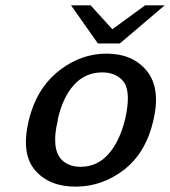

<svg xmlns="http://www.w3.org/2000/svg" viewBox="-20 -687 634 716"><path d="M245 -667H318L399 -578L521 -667H594L427 -525H345ZM87 -237Q92 -258 97 -272Q129 -371 207.5 -429Q286 -487 377 -487Q475 -487 527.5 -422.5Q580 -358 552 -238Q524 -117 442.5 -54Q361 9 262 9Q163 9 110.5 -52.5Q58 -114 87 -237ZM196 -244Q196 -242 195.5 -239Q195 -236 195 -235Q184 -191 186 -156Q188 -111 213.5 -88Q239 -65 280 -65Q343 -65 385 -113Q427 -161 447 -244Q469 -342 442 -381Q414 -417 361 -417Q298 -417 256 -370.5Q214 -324 196 -244Z"/></svg>

Font: Coval
Style: Medium Italic
Weight: 500
Foundry: Context Ltd
Version: Version 001.000